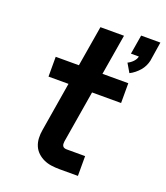

<svg xmlns="http://www.w3.org/2000/svg" viewBox="-140 -861 825 957"><g transform="rotate(20 272.5 -382.5)"><path d="M452 -569 425 -615Q440 -622 452.5 -635Q465 -648 468 -663H426L443 -765H545L529 -663Q526 -649 519 -634.5Q512 -620 501.5 -608Q491 -596 478.5 -586Q466 -576 452 -569ZM288 0Q266 0 244.5 -3Q223 -6 204.5 -14.5Q186 -23 171 -37Q156 -51 148 -70Q140 -89 139 -111Q138 -133 142 -155L185 -415H79V-520H202L238 -735H363L327 -520H464V-415H310L264 -138Q263 -131 263.5 -125Q264 -119 267 -114Q270 -109 276 -107Q282 -105 288 -105H386V0Z"/></g></svg>

Font: Iosevka SS04 Extrabold
Style: Italic
Weight: 800
Italic angle: -9°
Monospace: yes
Designer: Belleve Invis
Foundry: Belleve Invis
Version: Version 19.0.0; ttfautohint (v1.8.4)